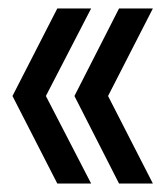

<svg xmlns="http://www.w3.org/2000/svg" viewBox="-20 -474 394 454"><path d="M115.5 -40H195.5L88.5 -247L195.5 -454H115.5L9.5 -247ZM261.5 -40H341.5L235.5 -247L341.5 -454H261.5L156 -247Z"/></svg>

Font: Anybody UltraCondensed
Style: Regular
Weight: 400
Width: 1
Version: Version 1.113;gftools[0.9.25]